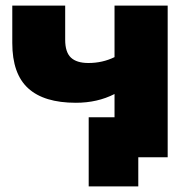

<svg xmlns="http://www.w3.org/2000/svg" viewBox="-20 -562 683 686"><path d="M251 -194.8Q137.2 -194.8 80.6 -246.6Q23.9 -298.3 23.9 -408.2V-542H212.9V-419.9Q212.9 -375.5 233.4 -356.2Q253.9 -336.9 295.9 -336.9Q346.2 -336.9 389.2 -357.9V-542H579.1V0H474.1V104H296.9V-143.1H389.2V-226.1Q328.1 -194.8 251 -194.8Z"/></svg>

Font: Montserrat ExtraBold
Style: Regular
Weight: 800
Designer: Julieta Ulanovsky
Foundry: Julieta Ulanovsky
Version: Version 9.000